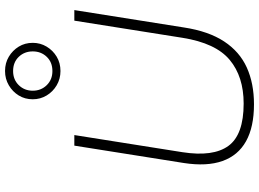

<svg xmlns="http://www.w3.org/2000/svg" viewBox="-153 -867 1028 762"><g transform="rotate(-90 361.0 -486.0)"><path d="M328 8Q238 8 181.5 -23.5Q125 -55 103 -117Q81 -179 95 -270L164 -705H206L138 -276Q119 -154 163 -93.5Q207 -33 331 -33Q438 -33 504.5 -88.5Q571 -144 592 -276L660 -705H702L633 -270Q618 -172 577.5 -110.5Q537 -49 474 -20.5Q411 8 328 8ZM460 -760Q429 -760 403.5 -775Q378 -790 363 -815Q348 -840 348 -870Q348 -901 363 -925.5Q378 -950 403.5 -965Q429 -980 460 -980Q492 -980 517 -965Q542 -950 557 -925.5Q572 -901 572 -870Q572 -840 557 -815Q542 -790 517 -775Q492 -760 460 -760ZM460 -792Q495 -792 516.5 -814.5Q538 -837 538 -870Q538 -903 516.5 -925.5Q495 -948 460 -948Q426 -948 404 -925.5Q382 -903 382 -870Q382 -837 404 -814.5Q426 -792 460 -792Z"/></g></svg>

Font: Mulish ExtraLight ExtraLight
Style: Italic
Weight: 250
Italic angle: -9°
Version: Version 3.603